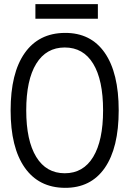

<svg xmlns="http://www.w3.org/2000/svg" viewBox="-20 -885 640 922"><path d="M31 -355Q31 -534 98.5 -630Q166 -726 291 -727Q416 -728 483 -631.5Q550 -535 550 -355Q550 -175 483 -78.5Q416 18 291 17Q166 16 98.5 -80.5Q31 -177 31 -355ZM475 -355Q475 -501 427.5 -579Q380 -657 291 -657Q202 -657 154 -579Q106 -501 106 -355Q106 -210 154 -131.5Q202 -53 291 -53Q380 -53 427.5 -131.5Q475 -210 475 -355ZM450 -795H150V-865H450Z"/></svg>

Font: Orbit
Style: Regular
Weight: 400
Designer: Sooun Cho
Foundry: JAMO
Version: Version 1.000; ttfautohint (v1.8.4.7-5d5b);gftools[0.9.29]